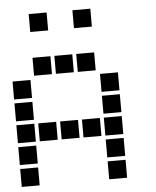

<svg xmlns="http://www.w3.org/2000/svg" viewBox="-55 -837 709 875"><g transform="rotate(-5 300.0 -400.0)"><path d="M110 -791Q109 -791 109 -791Q109 -791 109 -790V-710Q109 -709 109 -709Q109 -709 110 -709H190Q191 -709 191 -709Q191 -709 191 -710V-790Q191 -791 191 -791Q191 -791 190 -791ZM310 -791Q309 -791 309 -791Q309 -791 309 -790V-710Q309 -709 309 -709Q309 -709 310 -709H390Q391 -709 391 -709Q391 -709 391 -710V-790Q391 -791 391 -791Q391 -791 390 -791ZM110 -591Q109 -591 109 -591Q109 -591 109 -590V-510Q109 -509 109 -509Q109 -509 110 -509H190Q191 -509 191 -509Q191 -509 191 -510V-590Q191 -591 191 -591Q191 -591 190 -591ZM210 -591Q209 -591 209 -591Q209 -591 209 -590V-510Q209 -509 209 -509Q209 -509 210 -509H290Q291 -509 291 -509Q291 -509 291 -510V-590Q291 -591 291 -591Q291 -591 290 -591ZM310 -591Q309 -591 309 -591Q309 -591 309 -590V-510Q309 -509 309 -509Q309 -509 310 -509H390Q391 -509 391 -509Q391 -509 391 -510V-590Q391 -591 391 -591Q391 -591 390 -591ZM10 -491Q9 -491 9 -491Q9 -491 9 -490V-410Q9 -409 9 -409Q9 -409 10 -409H90Q91 -409 91 -409Q91 -409 91 -410V-490Q91 -491 91 -491Q91 -491 90 -491ZM410 -491Q409 -491 409 -491Q409 -491 409 -490V-410Q409 -409 409 -409Q409 -409 410 -409H490Q491 -409 491 -409Q491 -409 491 -410V-490Q491 -491 491 -491Q491 -491 490 -491ZM10 -391Q9 -391 9 -391Q9 -391 9 -390V-310Q9 -309 9 -309Q9 -309 10 -309H90Q91 -309 91 -309Q91 -309 91 -310V-390Q91 -391 91 -391Q91 -391 90 -391ZM410 -391Q409 -391 409 -391Q409 -391 409 -390V-310Q409 -309 409 -309Q409 -309 410 -309H490Q491 -309 491 -309Q491 -309 491 -310V-390Q491 -391 491 -391Q491 -391 490 -391ZM10 -291Q9 -291 9 -291Q9 -291 9 -290V-210Q9 -209 9 -209Q9 -209 10 -209H90Q91 -209 91 -209Q91 -209 91 -210V-290Q91 -291 91 -291Q91 -291 90 -291ZM110 -291Q109 -291 109 -291Q109 -291 109 -290V-210Q109 -209 109 -209Q109 -209 110 -209H190Q191 -209 191 -209Q191 -209 191 -210V-290Q191 -291 191 -291Q191 -291 190 -291ZM210 -291Q209 -291 209 -291Q209 -291 209 -290V-210Q209 -209 209 -209Q209 -209 210 -209H290Q291 -209 291 -209Q291 -209 291 -210V-290Q291 -291 291 -291Q291 -291 290 -291ZM310 -291Q309 -291 309 -291Q309 -291 309 -290V-210Q309 -209 309 -209Q309 -209 310 -209H390Q391 -209 391 -209Q391 -209 391 -210V-290Q391 -291 391 -291Q391 -291 390 -291ZM410 -291Q409 -291 409 -291Q409 -291 409 -290V-210Q409 -209 409 -209Q409 -209 410 -209H490Q491 -209 491 -209Q491 -209 491 -210V-290Q491 -291 491 -291Q491 -291 490 -291ZM10 -191Q9 -191 9 -191Q9 -191 9 -190V-110Q9 -109 9 -109Q9 -109 10 -109H90Q91 -109 91 -109Q91 -109 91 -110V-190Q91 -191 91 -191Q91 -191 90 -191ZM410 -191Q409 -191 409 -191Q409 -191 409 -190V-110Q409 -109 409 -109Q409 -109 410 -109H490Q491 -109 491 -109Q491 -109 491 -110V-190Q491 -191 491 -191Q491 -191 490 -191ZM10 -91Q9 -91 9 -91Q9 -91 9 -90V-10Q9 -9 9 -9Q9 -9 10 -9H90Q91 -9 91 -9Q91 -9 91 -10V-90Q91 -91 91 -91Q91 -91 90 -91ZM410 -91Q409 -91 409 -91Q409 -91 409 -90V-10Q409 -9 409 -9Q409 -9 410 -9H490Q491 -9 491 -9Q491 -9 491 -10V-90Q491 -91 491 -91Q491 -91 490 -91Z"/></g></svg>

Font: Doto Black ExtraBold
Style: Regular
Weight: 800
Monospace: yes
Version: Version 1.000